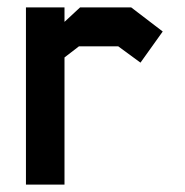

<svg xmlns="http://www.w3.org/2000/svg" viewBox="-20 -498 499 518"><path d="M359 -329 299 -373H193L154 -343V0H50V-478H154V-439L196 -478H334L419 -413Z"/></svg>

Font: Turret Road ExtraBold
Style: Regular
Weight: 800
Designer: Noponies
Foundry: Noponies
Version: Version 1.001; ttfautohint (v1.8)